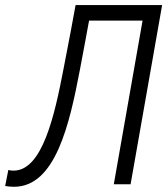

<svg xmlns="http://www.w3.org/2000/svg" viewBox="-41 -713 647 743"><path d="M13.2 9.8C173.8 9.8 228 -232.4 268.1 -442.4C284.7 -528.8 294.4 -583.5 303.7 -633.3H510.7L399.4 0H464.4L586.4 -693.4H251.5C239.7 -627.4 227.1 -561 204.6 -445.3C170.4 -267.1 123 -52.7 11.7 -52.7C4.4 -52.7 -2 -53.2 -8.8 -55.2L-21 6.8C-9.3 8.8 2 9.8 13.2 9.8Z"/></svg>

Font: Cascadia Code NF Light
Style: Italic
Weight: 300
Italic angle: -10°
Monospace: yes
Designer: Aaron Bell
Foundry: Saja Typeworks
Version: Version 2404.023